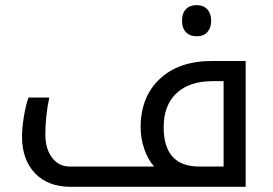

<svg xmlns="http://www.w3.org/2000/svg" viewBox="-20 -720 1052 740"><path d="M841.8 -78.1V-407.2H798.8Q710 -407.2 660.4 -360.8Q610.8 -314.5 610.8 -230Q610.8 -78.1 748 -78.1ZM252 0Q165.5 0 115.2 -52Q64.9 -104 64.9 -193.8Q64.9 -227.1 72 -270.5Q79.1 -314 89.8 -344.2H169.9Q154.8 -272 154.8 -201.2Q154.8 -146.5 180.7 -112.3Q206.5 -78.1 249 -78.1H574.2Q550.8 -103.5 536.4 -145Q522 -186.5 522 -229Q522 -346.2 595.5 -415.5Q668.9 -484.9 795.9 -484.9H926.8V0ZM737.8 -580.1Q711.9 -580.1 696.8 -595.7Q681.6 -611.3 681.6 -640.1Q681.6 -668.9 696.5 -684.6Q711.4 -700.2 737.8 -700.2Q764.6 -700.2 779.3 -683.8Q793.9 -667.5 793.9 -640.1Q793.9 -612.8 779.3 -596.4Q764.6 -580.1 737.8 -580.1Z"/></svg>

Font: DroidArabicKufi
Style: Regular
Weight: 400
Designer: Pascal Zoghbi
Foundry: Ascender Corporation
Version: Version 1.00; ttfautohint (v1.4.1)